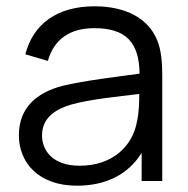

<svg xmlns="http://www.w3.org/2000/svg" viewBox="-20 -575 596 610"><path d="M224.5 15C316.5 15 388 -21 430 -89.5V0H495.5V-335.5C495.5 -375.5 492.5 -415.5 479.5 -447C451 -517 379 -555 280.5 -555C161.5 -555 85.5 -499 60.5 -402.5L132 -381.5C152.5 -453.5 205.5 -485.5 279.5 -485.5C382 -485.5 422 -438.5 423.5 -341C351.5 -331 250.5 -319.5 177.5 -302C97 -280.5 40 -233.5 40 -145C40 -59 102 15 224.5 15ZM233 -48.5C146 -48.5 113.5 -98 113.5 -145C113.5 -203.5 161 -229.5 207 -243C266.5 -259.5 351.5 -268 422.5 -276.5C422.5 -252 421.5 -217 415.5 -190.5C401.5 -109 336 -48.5 233 -48.5Z"/></svg>

Font: Manrope
Style: Regular
Weight: 400
Designer: Mikhail Sharanda
Foundry: Mikhail Sharanda
Version: Version 4.505